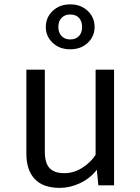

<svg xmlns="http://www.w3.org/2000/svg" viewBox="-20 -865 655 896"><path d="M189.2 -540V-157.4Q189.2 -104.1 211.3 -80.5Q233.3 -56.9 280 -56.9Q324.6 -56.9 364.4 -82.3Q404.1 -107.7 426.2 -142.6V-540H512.3V0H439L431.8 -72.8Q400 -31.8 353.1 -10Q306.2 11.8 259 11.8Q180.5 11.8 141.8 -30Q103.1 -71.8 103.1 -147.2V-540ZM307.7 -844.6Q357.4 -844.6 389.5 -814.1Q421.5 -783.6 421.5 -739Q421.5 -695.4 389.5 -665.1Q357.4 -634.9 307.7 -634.9Q257.9 -634.9 225.9 -665.1Q193.8 -695.4 193.8 -739Q193.8 -783.6 225.9 -814.1Q257.9 -844.6 307.7 -844.6ZM307.7 -797.4Q282.6 -797.4 267.4 -781.8Q252.3 -766.2 252.3 -739Q252.3 -712.3 267.4 -696.7Q282.6 -681 307.7 -681Q333.8 -681 348.5 -696.7Q363.1 -712.3 363.1 -739Q363.1 -766.2 348.5 -781.8Q333.8 -797.4 307.7 -797.4Z"/></svg>

Font: FiraCode Nerd Font
Style: Regular
Weight: 400
Designer: Carrois Corporate, Edenspiekermann AG, Nikita Prokopov
Foundry: Carrois Corporate, Edenspiekermann AG, Nikita Prokopov
Version: Version 6.002;Nerd Fonts 3.4.0